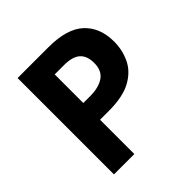

<svg xmlns="http://www.w3.org/2000/svg" viewBox="-189 -860 1006 1006"><g transform="rotate(-45 314.0 -357.0)"><path d="M318 -714Q456 -714 519.5 -654.5Q583 -595 583 -491Q583 -429 557 -374.5Q531 -320 470.5 -287Q410 -254 306 -254H241V0H90V-714ZM310 -590H241V-378H291Q355 -378 392.5 -403.5Q430 -429 430 -486Q430 -539 401 -564.5Q372 -590 310 -590Z"/></g></svg>

Font: Noto Sans Sora Sompeng
Style: Bold
Weight: 700
Designer: Monotype Design Team. David Williams.
Foundry: Monotype Imaging Inc.
Version: Version 2.101